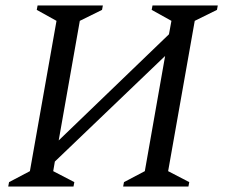

<svg xmlns="http://www.w3.org/2000/svg" viewBox="-20 -680 824 700"><path d="M10 0 13 -16 89 -56 186 -604 114 -644 117 -660H355L352 -644L271 -604L194 -168L596 -555L605 -604L533 -644L536 -660H774L771 -644L690 -604L593 -56L670 -16L667 0H429L432 -16L508 -56L582 -476L180 -91L174 -56L251 -16L248 0Z"/></svg>

Font: Spectral SC
Style: Italic
Weight: 400
Italic angle: -10°
Designer: Jean-Baptiste Levee
Foundry: Production Type
Version: Version 2.001